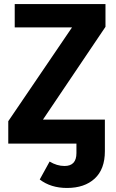

<svg xmlns="http://www.w3.org/2000/svg" viewBox="-20 -712 574 952"><path d="M503 -692V-579L193 -119H500V38Q500 127 449.5 173.5Q399 220 312 220Q232 220 177 178L226 89Q262 111 300 111Q359 111 359 47V0H21V-111L337 -576H53V-692Z"/></svg>

Font: FiraGO SemiBold
Style: Regular
Weight: 600
Designer: bBox Type
Foundry: bBox Type GmbH
Version: Version 1.001;PS 001.001;hotconv 1.0.88;makeotf.lib2.5.64775